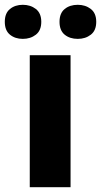

<svg xmlns="http://www.w3.org/2000/svg" viewBox="-54 -780 421 800"><path d="M240 0H70V-550H240ZM-34 -689Q-34 -725 -12.5 -742.5Q9 -760 41 -760Q73 -760 95.5 -742.5Q118 -725 118 -689Q118 -653 95.5 -635.5Q73 -618 41 -618Q9 -618 -12.5 -635.5Q-34 -653 -34 -689ZM194 -689Q194 -725 215.5 -742.5Q237 -760 270 -760Q302 -760 324.5 -742.5Q347 -725 347 -689Q347 -653 324.5 -635.5Q302 -618 270 -618Q237 -618 215.5 -635.5Q194 -653 194 -689Z"/></svg>

Font: Noto Sans Hebrew Thin ExtraBold
Style: Regular
Weight: 800
Version: Version 3.001